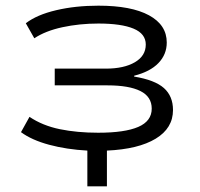

<svg xmlns="http://www.w3.org/2000/svg" viewBox="-20 -523 706 677"><path d="M288 134V8Q215 4 153.5 -12.5Q92 -29 54 -57L84 -111Q130 -80 191 -67.5Q252 -55 326 -55Q420 -55 467.5 -75.5Q515 -96 515 -140Q515 -182 475 -202Q435 -222 359 -222H173V-281H353Q417 -281 455.5 -303.5Q494 -326 494 -366Q494 -404 451 -422Q408 -440 327 -440Q260 -440 200 -427Q140 -414 101 -388L71 -441Q110 -471 178 -487Q246 -503 327 -503Q443 -503 505.5 -469Q568 -435 568 -373Q568 -331 538.5 -300.5Q509 -270 453 -256V-253Q526 -241 558 -212.5Q590 -184 590 -135Q590 -71 529 -34Q468 3 357 8V134Z"/></svg>

Font: Nunito Sans 7pt Expanded Light
Style: Regular
Weight: 300
Width: 7
Designer: Vernon Adams
Foundry: Vernon Adams
Version: Version 3.101;gftools[0.9.27]